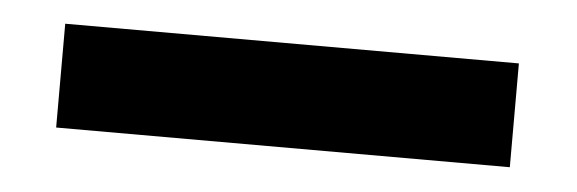

<svg xmlns="http://www.w3.org/2000/svg" viewBox="-25 -153 598 199"><g transform="rotate(5 273.5 -54.0)"><path d="M37 0H509V-108H37Z"/></g></svg>

Font: Vanilla Cream Black
Style: Regular
Weight: 900
Designer: Jeremy Tribby, Jinavaṁso
Foundry: Tribby Type
Version: Version 1.422;Glyphs 3.1.2 (3151)